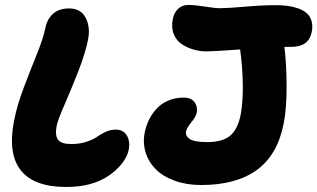

<svg xmlns="http://www.w3.org/2000/svg" viewBox="-20 -722 1277 773"><path d="M790 22.9Q731 22.9 683.3 5.6Q635.7 -11.7 606.9 -40.8Q578.1 -69.8 566.2 -108.6Q554.2 -147.5 563 -189.9Q568.4 -215.8 579.6 -239.3Q590.8 -262.7 609.4 -283.4Q627.9 -304.2 656.5 -316.7Q685.1 -329.1 720.2 -329.1Q749 -329.1 762.7 -311.3Q776.4 -293.5 772 -268.1Q769 -252.4 750.5 -230Q731.9 -207.5 729 -192.9Q725.6 -174.3 744.4 -162.1Q763.2 -149.9 814 -149.9Q876.5 -149.9 907 -176Q937.5 -202.1 949.2 -261.2Q958.5 -313.5 957.5 -383.1Q956.5 -452.6 946.8 -522.9Q840.3 -515.1 811 -515.1Q784.7 -515.1 759.3 -522.5Q733.9 -529.8 711.9 -544.2Q689.9 -558.6 679.4 -585.2Q668.9 -611.8 675.8 -646Q681.2 -671.9 697.5 -687Q713.9 -702.1 737.8 -702.1Q763.2 -702.1 804.4 -695.6Q845.7 -689 865.2 -689Q897.5 -689 966.8 -695.1Q1036.1 -701.2 1089.8 -701.2Q1115.2 -701.2 1137 -698.5Q1158.7 -695.8 1179.7 -688.5Q1200.7 -681.2 1214.4 -669.4Q1228 -657.7 1234.1 -638.2Q1240.2 -618.7 1234.9 -592.8Q1223.1 -533.2 1152.8 -533.2H1125Q1133.8 -464.4 1133.8 -373Q1133.8 -281.7 1122.1 -225.1Q1097.7 -98.6 1014.2 -37.8Q930.7 22.9 790 22.9ZM247.1 30.8Q116.2 30.8 63.2 -36.9Q10.3 -104.5 37.1 -238.8Q49.3 -299.8 76.2 -370.6Q103 -441.4 128.4 -503.9Q153.8 -566.4 162.1 -606.9Q168.9 -644 192.9 -666Q216.8 -688 257.8 -688Q306.2 -688 325.4 -649.4Q344.7 -610.8 334 -560.1Q323.2 -506.3 294.7 -433.6Q266.1 -360.8 239.5 -300Q212.9 -239.3 208 -214.8Q200.7 -176.3 213.9 -159.2Q227.1 -142.1 267.1 -142.1Q300.3 -142.1 327.9 -151.1Q355.5 -160.2 370.6 -171.1Q385.7 -182.1 405.5 -191.2Q425.3 -200.2 445.8 -200.2Q476.6 -200.2 490.7 -176.5Q504.9 -152.8 498 -118.2Q492.2 -90.3 470.7 -63.2Q449.2 -36.1 417 -14.2Q350.1 30.8 247.1 30.8Z"/></svg>

Font: Shantell Sans Bouncy
Style: Italic
Weight: 800
Italic angle: -11.31°
Designer: Stephen Nixon, Anya Danilova, Shantell Martin
Foundry: Arrow Type
Version: Version 1.006;[9816181b4]